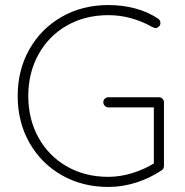

<svg xmlns="http://www.w3.org/2000/svg" viewBox="-20 -730 734 760"><path d="M629 -325V-74Q629 -62 620 -56Q574 -25 519.5 -7.5Q465 10 409 10Q306 10 224.5 -36.5Q143 -83 96.5 -165Q50 -247 50 -350Q50 -453 96.5 -535Q143 -617 224.5 -663.5Q306 -710 409 -710Q465 -710 515.5 -696.5Q566 -683 606 -656Q615 -650 615 -639Q615 -630 608.5 -624.5Q602 -619 596 -619Q591 -619 583 -623Q499 -670 409 -670Q317 -670 245 -629Q173 -588 132.5 -515Q92 -442 92 -350Q92 -258 132.5 -185Q173 -112 245 -71Q317 -30 409 -30Q455 -30 502.5 -44.5Q550 -59 589 -83V-305H409Q401 -305 395 -311Q389 -317 389 -325Q389 -334 395 -339.5Q401 -345 409 -345H609Q618 -345 623.5 -339Q629 -333 629 -325Z"/></svg>

Font: Quicksand Light
Style: Regular
Weight: 300
Designer: Andrew Paglinawan
Foundry: Andrew Paglinawan
Version: Version 3.000